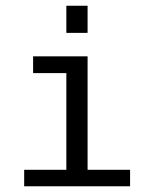

<svg xmlns="http://www.w3.org/2000/svg" viewBox="-20 -651 540 671"><path d="M95.7 -454.1H286.1V-57.6H434.6V0H64.5V-57.6H211.9V-395.5H95.7ZM211.9 -630.9H286.1V-536.1H211.9Z"/></svg>

Font: BabelStone Mayan Numerals
Style: Regular
Weight: 400
Designer: Andrew West
Foundry: BabelStone
Version: Version 11.000 June 09, 2018